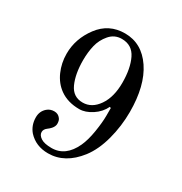

<svg xmlns="http://www.w3.org/2000/svg" viewBox="-167 -824 915 965"><g transform="rotate(30 290.0 -342.0)"><path d="M282 -668Q240 -668 212.5 -636Q185 -604 175.5 -564Q166 -524 166 -478Q166 -398 190 -345Q214 -292 270 -292Q323 -292 358.5 -343.5Q394 -395 394 -478Q394 -561 368 -614.5Q342 -668 282 -668ZM247 16Q176 16 132 -32Q104 -65 104 -111Q104 -146 129 -168Q146 -183 170 -183Q193 -183 206 -165Q214 -155 214 -136Q214 -121 201 -106Q192 -96 182 -89Q166 -77 166 -61Q166 -43 186.5 -29.5Q207 -16 249 -16Q330 -16 372 -107Q389 -144 398 -200Q407 -256 407 -294V-339L400 -342Q382 -304 344.5 -279.5Q307 -255 272 -255Q205 -255 159 -288Q120 -316 99 -363.5Q78 -411 78 -465Q78 -552 133.5 -626Q189 -700 282 -700Q380 -700 440 -611Q500 -522 500 -370Q500 -288 479 -209Q458 -130 418 -78Q345 16 247 16Z"/></g></svg>

Font: Old Standard TT
Style: Regular
Weight: 400
Designer: Alexey Kryukov <alexios@thessalonica.org.ru>
Version: Version 1.0